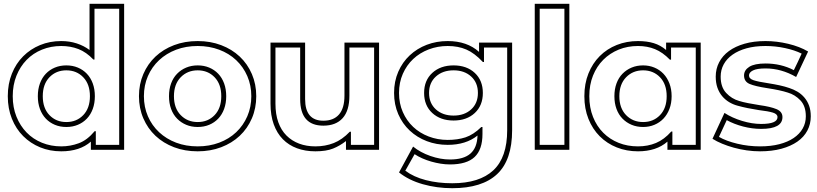

<svg xmlns="http://www.w3.org/2000/svg" viewBox="-20 -775 4296 1010"><path d="M47 -269Q47 -210 66.5 -161.5Q86 -113 120 -78Q154 -43 201 -24Q248 -5 302 -5Q350 -5 394.5 -21.5Q439 -38 478 -85H484V-13H607V-729H477V-462H471Q434 -501 392.5 -517Q351 -533 302 -533Q248 -533 201 -514Q154 -495 120 -460Q86 -425 66.5 -376.5Q47 -328 47 -269ZM21 -269Q21 -334 42.5 -387.5Q64 -441 102 -479Q140 -517 191 -538Q242 -559 302 -559Q346 -559 384 -546.5Q422 -534 451 -512V-755H633V13H458V-30Q400 21 302 21Q242 21 191 0Q140 -21 102 -59Q64 -97 42.5 -150.5Q21 -204 21 -269ZM179 -269Q179 -306 190 -336Q201 -366 221 -387Q241 -408 268.5 -419.5Q296 -431 329 -431Q362 -431 389.5 -419.5Q417 -408 437 -387Q457 -366 468 -336Q479 -306 479 -269Q479 -232 468 -202Q457 -172 437 -151Q417 -130 389.5 -118.5Q362 -107 329 -107Q296 -107 268.5 -118.5Q241 -130 221 -151Q201 -172 190 -202Q179 -232 179 -269ZM205 -269Q205 -206 240 -169.5Q275 -133 329 -133Q383 -133 418 -169.5Q453 -206 453 -269Q453 -332 418 -368.5Q383 -405 329 -405Q275 -405 240 -368.5Q205 -332 205 -269Z M737 -269Q737 -212 758 -163.5Q779 -115 817 -79.5Q855 -44 906.5 -24.5Q958 -5 1020 -5Q1081 -5 1133 -24.5Q1185 -44 1222.5 -79.5Q1260 -115 1281 -163.5Q1302 -212 1302 -269Q1302 -326 1281 -374.5Q1260 -423 1222.5 -458.5Q1185 -494 1133 -513.5Q1081 -533 1020 -533Q958 -533 906.5 -513.5Q855 -494 817 -458.5Q779 -423 758 -374.5Q737 -326 737 -269ZM711 -269Q711 -332 734 -385.5Q757 -439 798 -477.5Q839 -516 895.5 -537.5Q952 -559 1020 -559Q1087 -559 1143.5 -537.5Q1200 -516 1241 -477.5Q1282 -439 1305 -385.5Q1328 -332 1328 -269Q1328 -206 1305 -152.5Q1282 -99 1241 -60.5Q1200 -22 1143.5 -0.5Q1087 21 1020 21Q952 21 895.5 -0.5Q839 -22 798 -60.5Q757 -99 734 -152.5Q711 -206 711 -269ZM1170 -269Q1170 -232 1159 -202Q1148 -172 1128 -151Q1108 -130 1080.5 -118.5Q1053 -107 1020 -107Q987 -107 959.5 -118.5Q932 -130 911.5 -151Q891 -172 880 -202Q869 -232 869 -269Q869 -306 880 -336Q891 -366 911.5 -387Q932 -408 959.5 -419.5Q987 -431 1020 -431Q1053 -431 1080.5 -419.5Q1108 -408 1128 -387Q1148 -366 1159 -336Q1170 -306 1170 -269ZM1144 -269Q1144 -332 1109 -368.5Q1074 -405 1020 -405Q966 -405 930.5 -368.5Q895 -332 895 -269Q895 -206 930.5 -169.5Q966 -133 1020 -133Q1074 -133 1109 -169.5Q1144 -206 1144 -269Z M1429 -230Q1429 -174 1444 -132Q1459 -90 1487 -62Q1515 -34 1553.5 -19.5Q1592 -5 1639 -5Q1691 -5 1735.5 -22.5Q1780 -40 1820 -82H1826V-13H1948V-525H1818V-272Q1818 -193 1782.5 -153.5Q1747 -114 1681 -114Q1559 -114 1559 -254V-525H1429ZM1403 -551H1585V-254Q1585 -140 1681 -140Q1735 -140 1763.5 -173Q1792 -206 1792 -272V-551H1974V13H1800V-33Q1768 -8 1732 6.5Q1696 21 1639 21Q1586 21 1542.5 5Q1499 -11 1468 -42.5Q1437 -74 1420 -121Q1403 -168 1403 -230Z M2674 -551V-90Q2674 67 2595 141Q2516 215 2359 215Q2278 215 2204 194Q2130 173 2079 132L2153 -4Q2191 27 2244 45.5Q2297 64 2347 64Q2419 64 2454.5 33Q2490 2 2492 -62Q2431 -13 2335 -13Q2276 -13 2225 -32.5Q2174 -52 2135.5 -88Q2097 -124 2075 -174.5Q2053 -225 2053 -286Q2053 -347 2075 -397.5Q2097 -448 2135.5 -484Q2174 -520 2225 -539.5Q2276 -559 2335 -559Q2437 -559 2500 -502V-551ZM2526 -525V-449H2520Q2476 -496 2433 -514.5Q2390 -533 2335 -533Q2282 -533 2235 -515Q2188 -497 2153.5 -464.5Q2119 -432 2099 -386.5Q2079 -341 2079 -286Q2079 -231 2099 -185.5Q2119 -140 2153.5 -107.5Q2188 -75 2235 -57Q2282 -39 2335 -39Q2387 -39 2428.5 -52.5Q2470 -66 2512 -107H2518V-70Q2518 12 2476.5 51Q2435 90 2347 90Q2323 90 2298 86Q2273 82 2248.5 75Q2224 68 2201.5 58Q2179 48 2161 36L2112 123Q2156 156 2220 172.5Q2284 189 2359 189Q2502 189 2575 121Q2648 53 2648 -90V-525ZM2520 -286Q2520 -220 2477.5 -180.5Q2435 -141 2366 -141Q2297 -141 2254 -180.5Q2211 -220 2211 -286Q2211 -352 2254 -391.5Q2297 -431 2366 -431Q2435 -431 2477.5 -391.5Q2520 -352 2520 -286ZM2494 -286Q2494 -340 2458.5 -372.5Q2423 -405 2366 -405Q2309 -405 2273 -372.5Q2237 -340 2237 -286Q2237 -232 2273 -199.5Q2309 -167 2366 -167Q2423 -167 2458.5 -199.5Q2494 -232 2494 -286Z M2819 -13H2949V-729H2819ZM2793 -755H2975V13H2793Z M3510 -525V-461H3504Q3466 -500 3425.5 -516.5Q3385 -533 3336 -533Q3281 -533 3234.5 -514Q3188 -495 3153.5 -460.5Q3119 -426 3099.5 -377.5Q3080 -329 3080 -269Q3080 -209 3099.5 -160Q3119 -111 3153.5 -76.5Q3188 -42 3234.5 -23.5Q3281 -5 3336 -5Q3388 -5 3431 -23Q3474 -41 3511 -83H3517V-13H3640V-525ZM3666 -551V13H3491V-30Q3433 21 3336 21Q3276 21 3224.5 0.5Q3173 -20 3135 -58Q3097 -96 3075.5 -149.5Q3054 -203 3054 -269Q3054 -335 3075.5 -388.5Q3097 -442 3135 -480Q3173 -518 3224.5 -538.5Q3276 -559 3336 -559Q3383 -559 3419 -548Q3455 -537 3484 -512V-551ZM3513 -269Q3513 -232 3501.5 -202Q3490 -172 3470 -151Q3450 -130 3422.5 -118.5Q3395 -107 3363 -107Q3330 -107 3302.5 -118.5Q3275 -130 3254.5 -151Q3234 -172 3223 -202Q3212 -232 3212 -269Q3212 -306 3223 -336Q3234 -366 3254.5 -387Q3275 -408 3302.5 -419.5Q3330 -431 3363 -431Q3395 -431 3422.5 -419.5Q3450 -408 3470 -387Q3490 -366 3501.5 -336Q3513 -306 3513 -269ZM3487 -269Q3487 -332 3452 -368.5Q3417 -405 3363 -405Q3309 -405 3273.5 -368.5Q3238 -332 3238 -269Q3238 -206 3273.5 -169.5Q3309 -133 3363 -133Q3417 -133 3452 -169.5Q3487 -206 3487 -269Z M3791 -181Q3831 -155 3883.5 -139Q3936 -123 3984 -123Q4070 -123 4070 -159Q4070 -175 4046 -182.5Q4022 -190 3971 -196Q3939 -201 3912 -206.5Q3885 -212 3860 -219Q3837 -225 3816 -237.5Q3795 -250 3779 -269Q3763 -288 3754 -313.5Q3745 -339 3745 -372Q3745 -413 3763 -447.5Q3781 -482 3814.5 -506.5Q3848 -531 3896.5 -545Q3945 -559 4007 -559Q4066 -559 4126.5 -544.5Q4187 -530 4231 -504L4168 -370Q4090 -415 4007 -415Q3962 -415 3941 -404.5Q3920 -394 3920 -378Q3920 -361 3944 -353Q3968 -345 4022 -337Q4054 -332 4081.5 -326Q4109 -320 4132 -312Q4154 -305 4174.5 -293Q4195 -281 4211 -262.5Q4227 -244 4236 -219.5Q4245 -195 4245 -163Q4245 -122 4227 -88Q4209 -54 4174.5 -30Q4140 -6 4090.5 7.5Q4041 21 3978 21Q3943 21 3908 16Q3873 11 3840.5 2Q3808 -7 3779 -19Q3750 -31 3728 -45ZM3762 -55Q3800 -33 3858.5 -19Q3917 -5 3978 -5Q4035 -5 4079.5 -16.5Q4124 -28 4155 -49Q4186 -70 4202.5 -99Q4219 -128 4219 -163Q4219 -217 4190.5 -247Q4162 -277 4124 -288Q4084 -301 4018 -311Q3952 -321 3923 -333.5Q3894 -346 3894 -378Q3894 -406 3921.5 -423.5Q3949 -441 4007 -441Q4088 -441 4156 -406Q4167 -429 4176.5 -448.5Q4186 -468 4197 -493Q4161 -511 4110 -522Q4059 -533 4007 -533Q3951 -533 3907.5 -521Q3864 -509 3833.5 -487.5Q3803 -466 3787 -436.5Q3771 -407 3771 -372Q3771 -317 3800 -286Q3829 -255 3868 -244Q3887 -238 3915 -232.5Q3943 -227 3975 -222Q4033 -214 4064.5 -201Q4096 -188 4096 -159Q4096 -97 3984 -97Q3937 -97 3889 -109.5Q3841 -122 3803 -143Z"/></svg>

Font: CMG Sans Outline
Style: Outline
Weight: 700
Designer: Julieta Ulanovsky
Foundry: Julieta Ulanovsky
Version: Version 7.200